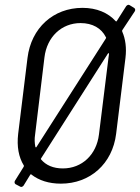

<svg xmlns="http://www.w3.org/2000/svg" viewBox="-20 -740 571 782"><path d="M526 -708 508 -719C504 -722 498 -720 494 -715L456 -655C454 -652 453 -652 451 -654C420 -688 374 -708 316 -708C197 -708 107 -626 92 -504L54 -195C48 -143 56 -100 77 -66C78 -64 77 -62 76 -60L41 -4C38 1 39 7 43 10L62 20C66 23 72 21 76 16L103 -28C105 -31 107 -31 108 -29C139 -5 179 8 228 8C347 8 438 -73 453 -195L491 -504C496 -545 491 -581 478 -611C477 -613 477 -615 478 -617L529 -694C532 -699 531 -705 526 -708ZM123 -192 161 -506C171 -590 231 -646 308 -646C357 -646 393 -625 411 -589C413 -587 412 -585 411 -583L129 -142C128 -139 125 -139 124 -142C121 -157 120 -174 123 -192ZM422 -506 383 -192C373 -110 314 -54 236 -54C197 -54 167 -67 147 -91C146 -92 146 -94 148 -96L419 -521C421 -525 424 -524 424 -520C423 -515 423 -511 422 -506Z"/></svg>

Font: Barlow Semi Condensed
Style: Italic
Weight: 400
Width: 4
Italic angle: -7°
Designer: Jeremy Tribby
Foundry: Tribby Type
Version: Version 1.422;hotconv 1.0.109;makeotfexe 2.5.65596